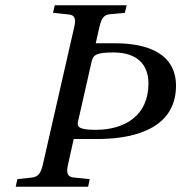

<svg xmlns="http://www.w3.org/2000/svg" viewBox="-20 -712 691 732"><path d="M40 0H316L322 -29L263 -35C237 -37 232 -52 239 -83L261 -182H352C461 -182 648 -207 651 -381C653 -507 544 -547 419 -547H345L359 -609C367 -643 376 -656 401 -658L456 -663L463 -692H189L182 -663L241 -657C264 -655 271 -642 263 -609L143 -83C135 -50 125 -38 101 -35L46 -29ZM278 -251 329 -476C335 -504 349 -512 414 -512C502 -512 546 -466 546 -394C546 -271 456 -217 344 -217C275 -217 273 -231 278 -251Z"/></svg>

Font: Heuristica
Style: Italic
Weight: 400
Italic angle: -13°
Version: Version 1.0.1